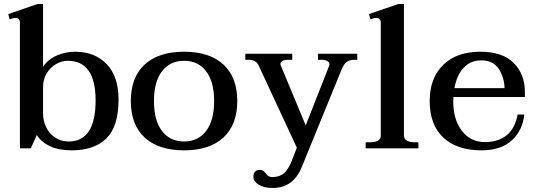

<svg xmlns="http://www.w3.org/2000/svg" viewBox="-20 -737 2659 954"><path d="M163 -66 133 0H79V-624Q79 -648 56 -648Q47 -648 28 -641L21 -667L166 -717H194V-405Q219 -443 263 -461.5Q307 -480 352 -480Q451 -480 510 -418.5Q569 -357 569 -243Q569 -108 508.5 -49Q448 10 336 10Q272 10 228.5 -10.5Q185 -31 163 -66ZM455 -238Q455 -435 316 -435Q287 -435 259 -419Q231 -403 212.5 -373.5Q194 -344 194 -307V-173Q194 -137 209 -105.5Q224 -74 253 -54Q282 -34 321 -34Q455 -34 455 -238Z M630 -235Q630 -353 699 -416.5Q768 -480 895 -480Q1021 -480 1090 -416.5Q1159 -353 1159 -235Q1159 -117 1090 -53.5Q1021 10 895 10Q768 10 699 -53.5Q630 -117 630 -235ZM1044 -235Q1044 -331 1004 -383Q964 -435 895 -435Q825 -435 785 -383Q745 -331 745 -235Q745 -138 785 -86Q825 -34 895 -34Q964 -34 1004 -86Q1044 -138 1044 -235Z M1755 -470V-440H1741Q1717 -440 1702.5 -429Q1688 -418 1677 -391L1479 94Q1437 197 1334 197Q1291 197 1265 180.5Q1239 164 1239 142Q1239 107 1272 107Q1281 107 1287.5 111.5Q1294 116 1301 125Q1314 143 1331 143Q1369 143 1391 123.5Q1413 104 1428 66L1455 -3L1265 -412Q1252 -440 1216 -440H1199V-470H1432V-440H1414Q1390 -440 1380 -432Q1370 -424 1375 -412L1499 -114L1615 -409L1617 -417Q1617 -428 1605.5 -434Q1594 -440 1578 -440H1560V-470Z M1797 -30H1818Q1843 -30 1857.5 -38Q1872 -46 1872 -63V-624Q1872 -648 1848 -648Q1840 -648 1821 -641L1813 -667L1959 -717H1987V-64Q1987 -47 2001.5 -38.5Q2016 -30 2040 -30H2059V0H1797Z M2233 -255Q2232 -248 2232 -234Q2232 -143 2275 -87Q2318 -31 2389 -31Q2455 -31 2497 -64.5Q2539 -98 2552 -168H2585Q2577 -89 2523 -39.5Q2469 10 2373 10Q2250 10 2182.5 -53.5Q2115 -117 2115 -235Q2115 -349 2182 -414.5Q2249 -480 2367 -480Q2476 -480 2532 -424.5Q2588 -369 2588 -280V-255ZM2238 -299H2487Q2486 -351 2458.5 -394Q2431 -437 2371 -437Q2317 -437 2283 -399.5Q2249 -362 2238 -299Z"/></svg>

Font: Taviraj Medium
Style: Regular
Weight: 500
Designer: Katatrad Team
Foundry: CadsonDemak
Version: Version 1.030